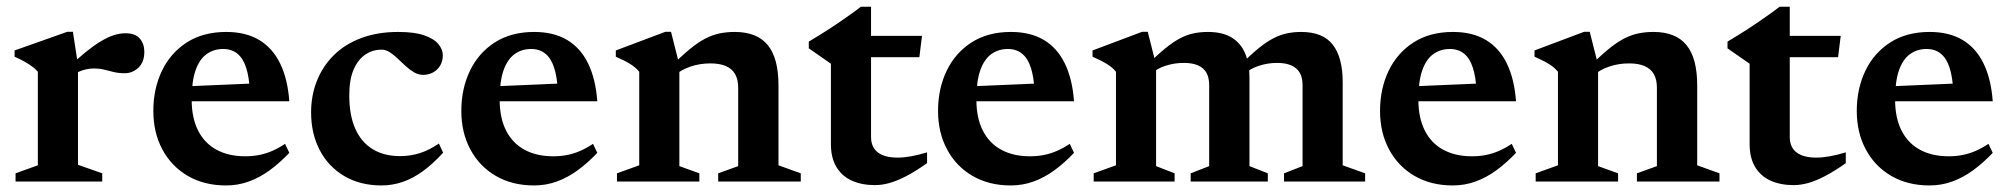

<svg xmlns="http://www.w3.org/2000/svg" viewBox="-20 -554 6134 586"><path d="M363 -452.5Q393 -452.5 406.8 -436.2Q420.5 -420 420.5 -396Q420.5 -364.5 402.5 -347.5Q384.5 -330.5 361 -330.5Q342 -330.5 327 -334.2Q312 -338 297.8 -341.5Q283.5 -345 266 -345Q254 -345 242 -342.2Q230 -339.5 218.5 -334.2Q207 -329 196.5 -320.5L184.5 -344Q215 -373.5 240.2 -394Q265.5 -414.5 287 -427.5Q308.5 -440.5 327 -446.5Q345.5 -452.5 363 -452.5ZM218 -356V-51L292 -25V0H27.5V-25L95.5 -49.5V-335Q88 -344 77.5 -351.5Q67 -359 53.8 -366.5Q40.5 -374 24.5 -381V-400L185.5 -457H202.5Z M670.5 -456.5Q730 -456.5 771 -432Q812 -407.5 835 -360.2Q858 -313 863 -245H536.5L537 -290L794 -301L742.5 -276Q740.5 -319 731.2 -347.5Q722 -376 704.5 -390.2Q687 -404.5 661 -404.5Q632.5 -404.5 610.8 -389Q589 -373.5 577 -339.8Q565 -306 565 -250Q565 -194 584.8 -155.2Q604.5 -116.5 641.2 -96.8Q678 -77 728.5 -77Q751 -77 771.2 -81Q791.5 -85 811 -93.5Q830.5 -102 850 -115L863 -87.5Q833.5 -56.5 803 -34.2Q772.5 -12 739.5 0Q706.5 12 670 12Q603.5 12 553.5 -17Q503.5 -46 475.8 -97.5Q448 -149 448 -215.5Q448 -283 474.2 -337.8Q500.5 -392.5 550.2 -424.5Q600 -456.5 670.5 -456.5Z M1195.5 -456.5Q1245.5 -456.5 1275.2 -446Q1305 -435.5 1318.2 -419.2Q1331.5 -403 1331.5 -385Q1331.5 -367.5 1323.5 -354Q1315.5 -340.5 1301.8 -333Q1288 -325.5 1271.5 -325.5Q1257 -325.5 1243.8 -333.2Q1230.5 -341 1218 -352.5Q1205.5 -364 1193.5 -375.5Q1181.5 -387 1169.2 -394.8Q1157 -402.5 1144.5 -402.5Q1118 -402.5 1095.8 -388Q1073.5 -373.5 1059.8 -342.8Q1046 -312 1046 -263Q1046 -202 1064.5 -160.8Q1083 -119.5 1117.8 -98.5Q1152.5 -77.5 1201 -77.5Q1233 -77.5 1261.8 -86.8Q1290.5 -96 1319.5 -116L1332.5 -88Q1301 -53.5 1270.2 -31.2Q1239.5 -9 1208.2 1.5Q1177 12 1144.5 12Q1079.5 12 1031 -16.5Q982.5 -45 956 -95.5Q929.5 -146 929.5 -211Q929.5 -262.5 947.2 -307.2Q965 -352 998.8 -385.5Q1032.5 -419 1082.2 -437.8Q1132 -456.5 1195.5 -456.5Z M1610.5 -456.5Q1670 -456.5 1711 -432Q1752 -407.5 1775 -360.2Q1798 -313 1803 -245H1476.5L1477 -290L1734 -301L1682.5 -276Q1680.5 -319 1671.2 -347.5Q1662 -376 1644.5 -390.2Q1627 -404.5 1601 -404.5Q1572.5 -404.5 1550.8 -389Q1529 -373.5 1517 -339.8Q1505 -306 1505 -250Q1505 -194 1524.8 -155.2Q1544.5 -116.5 1581.2 -96.8Q1618 -77 1668.5 -77Q1691 -77 1711.2 -81Q1731.5 -85 1751 -93.5Q1770.5 -102 1790 -115L1803 -87.5Q1773.5 -56.5 1743 -34.2Q1712.5 -12 1679.5 0Q1646.5 12 1610 12Q1543.5 12 1493.5 -17Q1443.5 -46 1415.8 -97.5Q1388 -149 1388 -215.5Q1388 -283 1414.2 -337.8Q1440.5 -392.5 1490.2 -424.5Q1540 -456.5 1610.5 -456.5Z M2053.5 -356V-47L2114.5 -25V0H1863V-25L1931 -49.5V-335Q1921 -347.5 1904.5 -358Q1888 -368.5 1859.5 -381V-400L2011 -457H2028ZM2172 -25 2233 -47V-286.5Q2233 -311 2223.8 -327.5Q2214.5 -344 2195.8 -352.2Q2177 -360.5 2148.5 -360.5Q2116 -360.5 2087.5 -350.8Q2059 -341 2042.5 -326L2024.5 -348Q2058 -381.5 2084 -403Q2110 -424.5 2132.2 -436Q2154.5 -447.5 2176.2 -452Q2198 -456.5 2222.5 -456.5Q2290.5 -456.5 2323.2 -416.5Q2356 -376.5 2356 -293.5V-49.5L2424 -25V0H2172Z M2638.5 -136Q2638.5 -105 2659 -89Q2679.5 -73 2719.5 -73Q2738.5 -73 2761 -77Q2783.5 -81 2809.5 -89V-56Q2774 -31 2745.5 -16.2Q2717 -1.5 2694 4.8Q2671 11 2650.5 11Q2610.5 11 2580.2 -2.5Q2550 -16 2533 -44Q2516 -72 2516 -114.5V-359.5L2448.5 -406.5V-427Q2463 -435.5 2479 -445.5Q2495 -455.5 2511.8 -466.2Q2528.5 -477 2545 -488.5Q2561.5 -500 2577.5 -511.2Q2593.5 -522.5 2607.5 -533.5H2638.5V-431.5ZM2589 -379.5 2589.5 -444.5H2794L2786 -379.5Z M3065.5 -456.5Q3125 -456.5 3166 -432Q3207 -407.5 3230 -360.2Q3253 -313 3258 -245H2931.5L2932 -290L3189 -301L3137.5 -276Q3135.5 -319 3126.2 -347.5Q3117 -376 3099.5 -390.2Q3082 -404.5 3056 -404.5Q3027.5 -404.5 3005.8 -389Q2984 -373.5 2972 -339.8Q2960 -306 2960 -250Q2960 -194 2979.8 -155.2Q2999.5 -116.5 3036.2 -96.8Q3073 -77 3123.5 -77Q3146 -77 3166.2 -81Q3186.5 -85 3206 -93.5Q3225.5 -102 3245 -115L3258 -87.5Q3228.5 -56.5 3198 -34.2Q3167.5 -12 3134.5 0Q3101.5 12 3065 12Q2998.5 12 2948.5 -17Q2898.5 -46 2870.8 -97.5Q2843 -149 2843 -215.5Q2843 -283 2869.2 -337.8Q2895.5 -392.5 2945.2 -424.5Q2995 -456.5 3065.5 -456.5Z M3508.5 -356V-47L3565 -25V0H3318V-25L3386 -49.5V-335Q3376 -347.5 3359.5 -358Q3343 -368.5 3314.5 -381V-400L3466 -457H3483ZM3793.5 -318V-47L3849.5 -25V0H3614V-25L3670.5 -47V-294Q3670.5 -317.5 3661.8 -332.5Q3653 -347.5 3635.8 -354.8Q3618.5 -362 3593.5 -362Q3564.5 -362 3538 -353.5Q3511.5 -345 3496.5 -330.5L3479 -353.5Q3511 -385.5 3535.8 -405.8Q3560.5 -426 3581.5 -437Q3602.5 -448 3623 -452.2Q3643.5 -456.5 3666.5 -456.5Q3711 -456.5 3739 -439.5Q3767 -422.5 3780.2 -391.2Q3793.5 -360 3793.5 -318ZM4078 -303.5V-49.5L4146.5 -25V0H3899V-25L3955.5 -47V-294Q3955.5 -318 3946.5 -332.8Q3937.5 -347.5 3920.2 -354.8Q3903 -362 3878 -362Q3849 -362 3822.5 -353.2Q3796 -344.5 3781 -330.5L3763.5 -353.5Q3795.5 -385.5 3820.2 -405.8Q3845 -426 3866.2 -437Q3887.5 -448 3908 -452.2Q3928.5 -456.5 3951.5 -456.5Q4017.5 -456.5 4047.8 -417.5Q4078 -378.5 4078 -303.5Z M4414.5 -456.5Q4474 -456.5 4515 -432Q4556 -407.5 4579 -360.2Q4602 -313 4607 -245H4280.5L4281 -290L4538 -301L4486.5 -276Q4484.5 -319 4475.2 -347.5Q4466 -376 4448.5 -390.2Q4431 -404.5 4405 -404.5Q4376.5 -404.5 4354.8 -389Q4333 -373.5 4321 -339.8Q4309 -306 4309 -250Q4309 -194 4328.8 -155.2Q4348.5 -116.5 4385.2 -96.8Q4422 -77 4472.5 -77Q4495 -77 4515.2 -81Q4535.5 -85 4555 -93.5Q4574.5 -102 4594 -115L4607 -87.5Q4577.5 -56.5 4547 -34.2Q4516.5 -12 4483.5 0Q4450.5 12 4414 12Q4347.5 12 4297.5 -17Q4247.5 -46 4219.8 -97.5Q4192 -149 4192 -215.5Q4192 -283 4218.2 -337.8Q4244.5 -392.5 4294.2 -424.5Q4344 -456.5 4414.5 -456.5Z M4857.5 -356V-47L4918.5 -25V0H4667V-25L4735 -49.5V-335Q4725 -347.5 4708.5 -358Q4692 -368.5 4663.5 -381V-400L4815 -457H4832ZM4976 -25 5037 -47V-286.5Q5037 -311 5027.8 -327.5Q5018.5 -344 4999.8 -352.2Q4981 -360.5 4952.5 -360.5Q4920 -360.5 4891.5 -350.8Q4863 -341 4846.5 -326L4828.5 -348Q4862 -381.5 4888 -403Q4914 -424.5 4936.2 -436Q4958.5 -447.5 4980.2 -452Q5002 -456.5 5026.5 -456.5Q5094.5 -456.5 5127.2 -416.5Q5160 -376.5 5160 -293.5V-49.5L5228 -25V0H4976Z M5442.5 -136Q5442.5 -105 5463 -89Q5483.5 -73 5523.5 -73Q5542.5 -73 5565 -77Q5587.5 -81 5613.5 -89V-56Q5578 -31 5549.5 -16.2Q5521 -1.5 5498 4.8Q5475 11 5454.5 11Q5414.5 11 5384.2 -2.5Q5354 -16 5337 -44Q5320 -72 5320 -114.5V-359.5L5252.5 -406.5V-427Q5267 -435.5 5283 -445.5Q5299 -455.5 5315.8 -466.2Q5332.5 -477 5349 -488.5Q5365.5 -500 5381.5 -511.2Q5397.5 -522.5 5411.5 -533.5H5442.5V-431.5ZM5393 -379.5 5393.5 -444.5H5598L5590 -379.5Z M5869.5 -456.5Q5929 -456.5 5970 -432Q6011 -407.5 6034 -360.2Q6057 -313 6062 -245H5735.5L5736 -290L5993 -301L5941.5 -276Q5939.5 -319 5930.2 -347.5Q5921 -376 5903.5 -390.2Q5886 -404.5 5860 -404.5Q5831.5 -404.5 5809.8 -389Q5788 -373.5 5776 -339.8Q5764 -306 5764 -250Q5764 -194 5783.8 -155.2Q5803.5 -116.5 5840.2 -96.8Q5877 -77 5927.5 -77Q5950 -77 5970.2 -81Q5990.5 -85 6010 -93.5Q6029.5 -102 6049 -115L6062 -87.5Q6032.5 -56.5 6002 -34.2Q5971.5 -12 5938.5 0Q5905.5 12 5869 12Q5802.5 12 5752.5 -17Q5702.5 -46 5674.8 -97.5Q5647 -149 5647 -215.5Q5647 -283 5673.2 -337.8Q5699.5 -392.5 5749.2 -424.5Q5799 -456.5 5869.5 -456.5Z"/></svg>

Font: Newsreader 16pt 16pt SemiBold
Style: Regular
Weight: 600
Version: Version 1.003